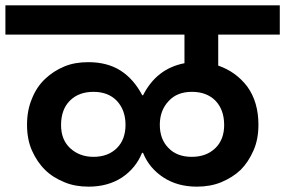

<svg xmlns="http://www.w3.org/2000/svg" viewBox="-41 -760 1056 711"><path d="M305.2 -179.2Q359.4 -179.2 392.1 -211.9Q423.8 -243.7 423.8 -297.9Q423.8 -351.6 392.1 -386.2Q359.9 -419.9 305.2 -419.9Q250.5 -419.9 217.8 -387.2Q185.1 -354.5 185.1 -296.9Q185.1 -242.2 219.2 -210.9Q253.9 -179.2 305.2 -179.2ZM-21 -631.8V-740.2H995.1V-631.8H767.1V-517.1Q833.5 -494.1 875 -439Q916 -382.3 916 -297.9Q916 -244.1 897.9 -203.1Q878.9 -159.7 850.1 -130.9Q820.8 -103 777.8 -85Q737.8 -68.8 688 -68.8Q616.2 -68.8 564 -103Q511.2 -137.7 488.8 -193.8H484.9Q462.4 -137.7 411.1 -103Q358.9 -68.8 287.1 -68.8Q236.8 -68.8 198.2 -85Q153.8 -103 126 -130.9Q96.7 -159.2 77.1 -203.1Q59.1 -244.1 59.1 -297.9Q59.1 -351.6 77.1 -394Q93.8 -437 125 -466.8Q157.2 -497.6 198.2 -514.2Q235.8 -529.8 286.1 -529.8Q356 -529.8 404.8 -499Q454.1 -467.8 485.8 -407.2H488.8Q538.6 -505.9 642.1 -525.9V-631.8ZM583 -211.9Q614.3 -179.2 668.9 -179.2Q722.7 -179.2 755.9 -210.9Q789.1 -242.7 789.1 -296.9Q789.1 -353.5 756.8 -387.2Q724.1 -419.9 669.9 -419.9Q614.7 -419.9 584 -386.2Q550.8 -351.6 550.8 -297.9Q550.8 -244.1 583 -211.9Z"/></svg>

Font: PoppinsZ SemiBold
Style: Regular
Weight: 600
Designer: Ninad Kale (Devanagari), Jonny Pinhorn (Latin)
Foundry: Indian Type Foundry
Version: Version 3.002;FEAKit 1.0